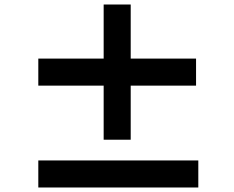

<svg xmlns="http://www.w3.org/2000/svg" viewBox="-20 -836 1040 852"><path d="M850 -576H560V-816H440V-576H150V-456H440V-216H560V-456H850ZM150 -124V-4H860V-124Z"/></svg>

Font: Noto Sans CJK Black
Style: Bold
Weight: 900
Designer: Ryoko NISHIZUKA (kana & ideographs); Paul D. Hunt (Latin, Greek & Cyrillic); Wenlong ZHANG (bopomofo); Sandoll Communica
Foundry: Adobe Systems Incorporated
Version: Version 1.000;PS 1;hotconv 1.0.78;makeotf.lib2.5.61930